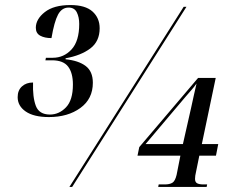

<svg xmlns="http://www.w3.org/2000/svg" viewBox="-20 -741 919 761"><path d="M174 -277Q114 -277 82 -299Q50 -321 50 -356Q50 -383 67 -398.5Q84 -414 111 -414Q109 -356 122 -321.5Q135 -287 178 -287Q214 -287 241.5 -315.5Q269 -344 269 -406Q269 -452 250 -477Q231 -502 186 -502H160L162 -512H189Q233 -512 263.5 -545Q294 -578 294 -646Q294 -673 284.5 -692Q275 -711 252 -711Q225 -711 210 -683Q195 -655 184 -590Q157 -590 139.5 -599.5Q122 -609 122 -631Q122 -665 157.5 -693Q193 -721 259 -721Q318 -721 346.5 -695.5Q375 -670 375 -629Q375 -577 338 -549Q301 -521 240 -510V-506Q291 -501 319.5 -479.5Q348 -458 348 -413Q348 -349 298.5 -313Q249 -277 174 -277ZM255 0 708 -714H719L266 0ZM607 0 609 -10H633Q652 -10 663 -16.5Q674 -23 680 -48L695 -124H525L532 -158L765 -432H835L780 -170H845L836 -124H770L757 -60Q755 -52 754 -45Q753 -38 753 -32Q753 -19 761.5 -14.5Q770 -10 786 -10H801L799 0ZM557 -170H705L738 -316Q743 -340 748.5 -364Q754 -388 759 -410Q750 -397 738.5 -384Q727 -371 715 -357Z"/></svg>

Font: Noto Serif Display Condensed SemiBold
Style: Italic
Weight: 600
Width: 3
Italic angle: -12°
Designer: Monotype Design Team
Foundry: Monotype Imaging Inc.
Version: Version 2.009